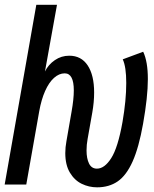

<svg xmlns="http://www.w3.org/2000/svg" viewBox="-40 -790 660 822"><path d="M239.5 -134.5Q239.5 -159.5 244.5 -186L266.5 -312.5Q276 -366 276 -403Q276 -476 237 -476Q213 -476 191.2 -456.5Q169.5 -437 153.2 -400.5Q137 -364 128 -314L72.5 0H-20L115.5 -769.5H204L152.5 -484Q167 -513.5 194.8 -532.5Q222.5 -551.5 256.5 -551.5Q308 -551.5 335.5 -509.8Q363 -468 363 -394Q363 -352.5 355 -307.5L335 -194.5Q330.5 -170.5 330.5 -146Q330.5 -111.5 341.2 -89.8Q352 -68 375 -68Q407.5 -68 436.2 -113Q465 -158 484.5 -268Q500.5 -360.5 500.5 -435Q500.5 -504 485.5 -536L573 -568.5Q593 -526.5 593 -451.5Q593 -375 572.5 -260Q554.5 -158.5 527.8 -98.8Q501 -39 464 -13.5Q427 12 375.5 12Q341 12 310 -3Q279 -18 259.2 -51Q239.5 -84 239.5 -134.5Z"/></svg>

Font: JuliaMono Medium
Style: Italic
Weight: 500
Italic angle: -9°
Monospace: yes
Designer: cormullion
Foundry: corm
Version: Version 0.054; ttfautohint (v1.8.4)